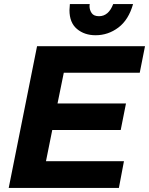

<svg xmlns="http://www.w3.org/2000/svg" viewBox="-20 -928 736 948"><path d="M452 -754Q397 -754 360 -785Q323 -816 323 -878L325 -908H423L422 -898Q422 -879 432.5 -863.5Q443 -848 469 -848Q516 -848 539 -908H637Q615 -830 564.5 -792Q514 -754 452 -754ZM567 0H23L163 -700H696L670 -569H295L264 -417H602L576 -286H238L207 -132H592Z"/></svg>

Font: Argentum Sans SemiBold
Style: Italic
Weight: 600
Italic angle: -11°
Designer: Julieta Ulanovsky (font), Cristiano Sobral (main changes and remaster)
Foundry: Julieta Ulanovsky (font), Cristiano Sobral (main changes and remaster)
Version: Version 2.007;June 15, 2022;FontCreator 14.0.0.2814 64-bit; 